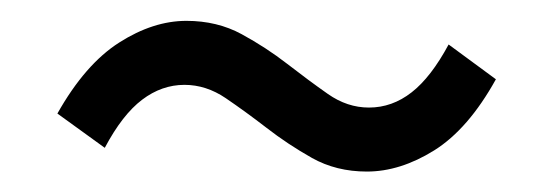

<svg xmlns="http://www.w3.org/2000/svg" viewBox="-20 -423 537 186"><path d="M35.6 -313Q62.5 -360.8 95.5 -381.8Q128.4 -402.8 160.6 -402.8Q190.4 -402.8 214.1 -389.9Q237.8 -377 258.3 -361.1Q278.8 -345.2 297.6 -332Q316.4 -318.8 337.4 -318.8Q359.9 -318.8 378.7 -333.5Q397.5 -348.1 414.6 -379.9L460.4 -346.2Q433.6 -297.9 400.6 -277.3Q367.7 -256.8 335.4 -256.8Q305.7 -256.8 282.2 -270Q258.8 -283.2 238.3 -299.1Q217.8 -314.9 198.7 -327.9Q179.7 -340.8 158.7 -340.8Q136.7 -340.8 117.7 -326.4Q98.6 -312 81.5 -279.8Z"/></svg>

Font: Pyidaungsu Numbers
Style: Regular
Weight: 400
Designer: Sun Tun
Foundry: MCF
Version: Version 2.053; ttfautohint (v1.8.2)